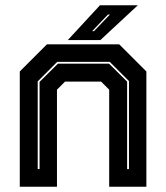

<svg xmlns="http://www.w3.org/2000/svg" viewBox="-20 -708 630 728"><path d="M55 0V-437L158 -540H432L535 -437V0H394V-368L363.5 -398.5H226.5L196 -368V0ZM123 -67H130V-397.5L199.5 -466.5H393.5L462 -398.5V-67H469V-400.5L396 -473.5H197L123 -399.5ZM237 -556 359 -688H502.5L360.5 -556ZM329.5 -590H336.5L397 -653H389.5Z"/></svg>

Font: Tourney ExtraBold
Style: Regular
Weight: 800
Designer: Tyler Finck
Foundry: Etcetera Type Co
Version: Version 1.015